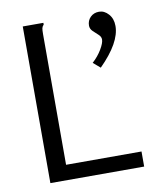

<svg xmlns="http://www.w3.org/2000/svg" viewBox="-74 -690 648 752"><g transform="rotate(-10 250.0 -314.0)"><path d="M339 -411 311 -435Q334 -456 348.5 -480.5Q363 -505 363 -519Q363 -530 353 -539Q343 -548 332.5 -558Q322 -568 322 -581Q322 -601 335.5 -614.5Q349 -628 370 -628Q391 -628 407.5 -609.5Q424 -591 424 -562Q424 -496 339 -411ZM66 -623H148V-616Q142 -610 140.5 -603Q139 -596 139 -579V-60H439V0H66Z"/></g></svg>

Font: Inconsolata Nerd Font Mono
Style: Regular
Weight: 400
Monospace: yes
Designer: Raph Levien, Cyreal, Brenton Simpson
Foundry: Raph Levien, Cyreal, Google
Version: Version 3.000; ttfautohint (v1.8.3);Nerd Fonts 3.0.2